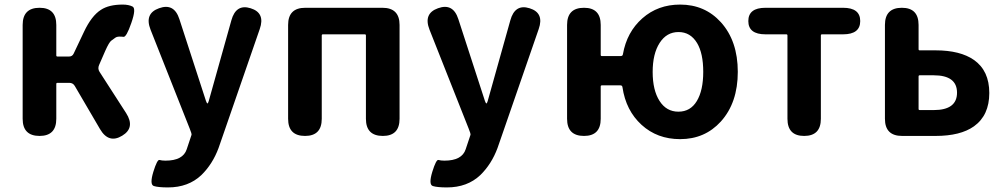

<svg xmlns="http://www.w3.org/2000/svg" viewBox="-20 -594 4386 839"><path d="M153 0Q79 0 79 -75V-485Q79 -560 153 -560Q226 -560 226 -485V-352Q226 -347 231 -347H282Q296 -347 302 -360L347 -455Q380 -525 421 -551Q456 -574 516 -574Q542 -574 559 -565.5Q576 -557 554 -494Q532 -430 519 -433Q514 -434 502 -434Q490 -434 483 -428.5Q476 -423 466.5 -416.5Q457 -410 440 -372L413 -310Q406 -294 415 -280L531 -100Q572 -36 514 -1Q455 35 417 -30L307 -218Q299 -232 283 -232H231Q226 -232 226 -227V-75Q226 0 153 0Z M714 225Q672 225 652.5 219Q633 213 650 157Q667 102 677 105Q687 108 703 108Q780 108 796 58Q808 23 817 -5Q818 -10 809 -32L638 -464Q610 -535 675 -558Q741 -582 764 -510L880 -153Q884 -142 886.5 -142Q889 -142 892 -152L991 -505Q1011 -578 1075 -558Q1140 -538 1115 -467L960 -19Q948 17 935 53Q909 123 860 171Q803 225 714 225Z M1313 0Q1239 0 1239 -75V-485Q1239 -560 1314 -560H1651Q1726 -560 1726 -485V-75Q1726 0 1653 0Q1579 0 1579 -75V-439Q1579 -444 1574 -444H1391Q1386 -444 1386 -439V-75Q1386 0 1313 0Z M1933 225Q1891 225 1871.5 219Q1852 213 1869 157Q1886 102 1896 105Q1906 108 1922 108Q1999 108 2015 58Q2027 23 2036 -5Q2037 -10 2028 -32L1857 -464Q1829 -535 1894 -558Q1960 -582 1983 -510L2099 -153Q2103 -142 2105.5 -142Q2108 -142 2111 -152L2210 -505Q2230 -578 2294 -558Q2359 -538 2334 -467L2179 -19Q2167 17 2154 53Q2128 123 2079 171Q2022 225 1933 225Z M2952 14Q2852 14 2783.5 -48.5Q2715 -111 2700 -213Q2699 -221 2691 -221H2610Q2605 -221 2605 -216V-75Q2605 0 2532 0Q2458 0 2458 -75V-485Q2458 -560 2532 -560Q2605 -560 2605 -485V-354Q2605 -349 2610 -349H2692Q2701 -349 2702 -357Q2719 -454 2787 -514Q2855 -574 2952 -574Q3060 -574 3130 -497Q3204 -415 3204 -280Q3204 -145 3130 -63Q3060 14 2952 14ZM3026 -406Q2997 -454 2945 -454Q2893 -454 2862.5 -406.5Q2832 -359 2832 -279.5Q2832 -200 2862 -153Q2892 -106 2944.5 -106Q2997 -106 3025 -152.5Q3053 -199 3053 -280Q3053 -361 3026 -406Z M3494 0Q3421 0 3421 -75V-439Q3421 -444 3416 -444H3325Q3250 -444 3250 -502Q3250 -560 3325 -560H3664Q3739 -560 3739 -502Q3739 -444 3664 -444H3572Q3567 -444 3567 -439V-75Q3567 0 3494 0Z M3922 0Q3847 0 3847 -75V-485Q3847 -560 3921 -560Q3994 -560 3994 -485V-379Q3994 -374 3999 -374H4068Q4176 -374 4236 -332Q4303 -285 4303 -187.5Q4303 -90 4236 -42Q4177 0 4068 0ZM3994 -118Q3994 -113 3999 -113H4060Q4162 -113 4162 -189Q4162 -265 4060 -265H3999Q3994 -265 3994 -260Z"/></svg>

Font: Resource Han Rounded KR
Style: Bold
Weight: 700
Designer: Cyano Hao (round all glyphs); Ryoko NISHIZUKA 西塚涼子 (kana, bopomofo & ideographs); Paul D. Hunt (Latin, Greek & Cyrillic)
Foundry: Cyano Hao
Version: 0.990